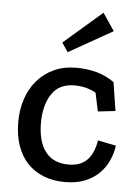

<svg xmlns="http://www.w3.org/2000/svg" viewBox="-51 -729 566 779"><g transform="rotate(5 232.0 -339.0)"><path d="M208 -516 183 -553 339 -688 387 -617ZM436 -155Q432 -125 419 -95.5Q406 -66 383 -42.5Q360 -19 325 -4.5Q290 10 242 10Q195 10 156.5 -5Q118 -20 90.5 -48.5Q63 -77 48 -119.5Q33 -162 33 -216Q33 -267 47.5 -310.5Q62 -354 90 -386.5Q118 -419 158 -437.5Q198 -456 249 -456Q291 -456 330 -446Q369 -436 404 -411L422 -295L351 -287L335 -362Q297 -384 248 -384Q185 -384 155 -338.5Q125 -293 125 -221Q125 -146 156.5 -104Q188 -62 251 -62Q299 -62 326 -89Q353 -116 362 -170Z"/></g></svg>

Font: Zilla Slab Medium
Style: Regular
Weight: 500
Designer: Typotheque.com
Foundry: Typotheque type foundry
Version: Version 1.1; 2017